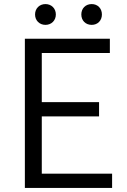

<svg xmlns="http://www.w3.org/2000/svg" viewBox="-20 -922 624 942"><path d="M102 0H530V-70H185V-351H466V-421H185V-662H519V-732H102ZM203 -800C232 -800 254 -821 254 -851C254 -881 232 -902 203 -902C174 -902 152 -881 152 -851C152 -821 174 -800 203 -800ZM430 -800C459 -800 480 -821 480 -851C480 -881 459 -902 430 -902C400 -902 379 -881 379 -851C379 -821 400 -800 430 -800Z"/></svg>

Font: Noto Sans CJK JP DemiLight
Style: Regular
Weight: 350
Designer: Ryoko NISHIZUKA (kana & ideographs); Paul D. Hunt (Latin, Greek & Cyrillic); Wenlong ZHANG (bopomofo); Sandoll Communica
Foundry: Adobe Systems Incorporated
Version: Version 1.004;PS 1.004;hotconv 1.0.82;makeotf.lib2.5.63406